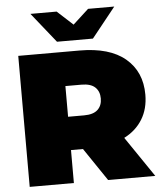

<svg xmlns="http://www.w3.org/2000/svg" viewBox="-60 -969 865 1022"><g transform="rotate(-5 372.5 -458.5)"><path d="M57 0V-700H384Q545 -700 629 -629Q713 -558 713 -436Q713 -360 678.5 -304Q644 -248 581 -216L728 0H476L357 -176H293V0ZM293 -354H379Q428 -354 451.5 -376Q475 -398 475 -436Q475 -474 451.5 -496Q428 -518 379 -518H293ZM269 -757 141 -917H281L365 -840L449 -917H589L461 -757Z"/></g></svg>

Font: Montserrat Black
Style: Regular
Weight: 900
Designer: Julieta Ulanovsky
Foundry: Julieta Ulanovsky
Version: Version 9.000; ttfautohint (v1.8.4.7-5d5b)